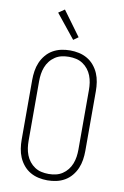

<svg xmlns="http://www.w3.org/2000/svg" viewBox="-104 -1026 708 1093"><g transform="rotate(10 250.0 -479.5)"><path d="M250 8Q224 8 198.5 2.5Q173 -3 150.5 -16Q128 -29 111 -49.5Q94 -70 84 -93.5Q74 -117 70 -143Q66 -169 66 -195V-540Q66 -566 70 -592Q74 -618 84 -641.5Q94 -665 111 -685.5Q128 -706 150.5 -719Q173 -732 198.5 -737.5Q224 -743 250 -743Q276 -743 301.5 -737.5Q327 -732 349.5 -719Q372 -706 389 -685.5Q406 -665 416 -641.5Q426 -618 430 -592Q434 -566 434 -540V-195Q434 -169 430 -143Q426 -117 416 -93.5Q406 -70 389 -49.5Q372 -29 349.5 -16Q327 -3 301.5 2.5Q276 8 250 8ZM250 -29Q271 -29 291.5 -33.5Q312 -38 329.5 -49.5Q347 -61 360 -77.5Q373 -94 380.5 -113.5Q388 -133 391 -153.5Q394 -174 394 -195V-540Q394 -561 391 -581.5Q388 -602 380.5 -621.5Q373 -641 360 -657.5Q347 -674 329.5 -685.5Q312 -697 291.5 -701.5Q271 -706 250 -706Q229 -706 208.5 -701.5Q188 -697 170.5 -685.5Q153 -674 140 -657.5Q127 -641 119.5 -621.5Q112 -602 109 -581.5Q106 -561 106 -540V-195Q106 -174 109 -153.5Q112 -133 119.5 -113.5Q127 -94 140 -77.5Q153 -61 170.5 -49.5Q188 -38 208.5 -33.5Q229 -29 250 -29ZM256 -805 145 -943 180 -967 284 -825Z"/></g></svg>

Font: Iosevka Curly Slab Extralight
Style: Regular
Weight: 200
Monospace: yes
Designer: Belleve Invis
Foundry: Belleve Invis
Version: Version 22.1.2; ttfautohint (v1.8.4)